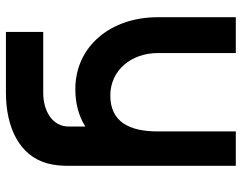

<svg xmlns="http://www.w3.org/2000/svg" viewBox="-106 -474 835 664"><g transform="rotate(90 312.0 -142.5)"><path d="M40 -270C40 -108 140 15 289 15C340 15 383 2.5 418 -19.5V35C420 95 363 126 302 126H91V255H301C420 255 520 209 546 110C552 87 554 64 554 37V-540H435V-270C435 -172 402 -106 311 -106C223 -106 164 -179 164 -270V-540H40Z"/></g></svg>

Font: Eudonet ExtraBold
Style: Regular
Weight: 800
Designer: Mikhail Sharanda
Foundry: Mikhail Sharanda
Version: Version 4.503;Glyphs 3.1.2 (3151)